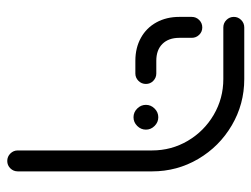

<svg xmlns="http://www.w3.org/2000/svg" viewBox="-104 -456 707 540"><g transform="rotate(90 250.0 -185.5)"><path d="M402.6 118.5V-259.3Q402.6 -313.7 375.6 -359.6Q348.5 -405.6 302.4 -432.6Q256.3 -459.6 201.9 -459.6H56.7Q44.4 -459.6 35.7 -468.3Q27 -477 27 -489.3Q27 -501.1 35.7 -509.8Q44.4 -518.5 56.7 -518.5H201.9Q272.2 -518.5 331.9 -483.5Q391.5 -448.5 426.5 -389.1Q461.5 -329.6 461.5 -259.3V118.5Q461.5 130.7 453 139.4Q444.4 148.1 432.2 148.1Q420 148.1 411.3 139.4Q402.6 130.7 402.6 118.5ZM27 -335.9V-370.7Q27 -383 35.7 -391.7Q44.4 -400.4 56.7 -400.4Q68.9 -400.4 77.4 -391.7Q85.9 -383 85.9 -370.7V-335.9Q85.9 -305.6 103 -288.3Q120 -271.1 150.4 -271.1H186.3Q198.1 -271.1 206.9 -262.6Q215.6 -254.1 215.6 -241.9Q215.6 -229.6 206.9 -220.9Q198.1 -212.2 186.3 -212.2H150.4Q114.1 -212.2 85.9 -227.8Q57.8 -243.3 42.4 -271.5Q27 -299.6 27 -335.9ZM274.4 -241.9Q274.4 -255.9 284.8 -266.3Q295.2 -276.7 309.3 -276.7Q323.3 -276.7 333.7 -266.3Q344.1 -255.9 344.1 -241.9Q344.1 -227.8 333.7 -217.4Q323.3 -207 309.3 -207Q295.2 -207 284.8 -217.4Q274.4 -227.8 274.4 -241.9Z"/></g></svg>

Font: 26F Galaxy Hebrew Medium
Style: Regular
Weight: 500
Designer: C₂₉H₂₅N₃O₅
Version: Version 1.000